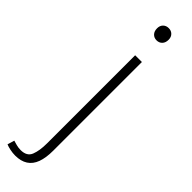

<svg xmlns="http://www.w3.org/2000/svg" viewBox="-375 -729 965 965"><g transform="rotate(45 108.0 -246.5)"><path d="M32 253Q14 253 -5 249Q-24 245 -35 240L-24 203Q-14 206 1 210Q16 214 32 214Q76 214 89 181Q102 148 102 97V-530H150V100Q150 151 137.5 185Q125 219 98.5 236Q72 253 32 253ZM125 -659Q107 -659 95.5 -671Q84 -683 84 -704Q84 -723 95.5 -734.5Q107 -746 125 -746Q143 -746 154.5 -734.5Q166 -723 166 -704Q166 -683 154.5 -671Q143 -659 125 -659Z"/></g></svg>

Font: Noto Sans JP ExtraLight
Style: Regular
Weight: 250
Designer: Ryoko NISHIZUKA  (kana, bopomofo & ideographs); Paul D. Hunt (Latin, Greek & Cyrillic); Sandoll Communications , Soo-you
Foundry: Adobe
Version: Version 2.004-H2;hotconv 1.0.118;makeotfexe 2.5.65603